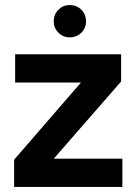

<svg xmlns="http://www.w3.org/2000/svg" viewBox="-20 -741 552 761"><path d="M36 0V-108L301 -414H40V-526H460V-418L193 -112H465V0ZM256 -593Q230 -593 211.5 -611.5Q193 -630 193 -656Q193 -684 211.5 -702.5Q230 -721 256 -721Q284 -721 302.5 -702.5Q321 -684 321 -656Q321 -630 302.5 -611.5Q284 -593 256 -593Z"/></svg>

Font: DM Sans 9pt
Style: Bold
Weight: 700
Designer: Colophon Foundry, Jonny Pinhorn
Foundry: Colophon Foundry
Version: Version 4.004;gftools[0.9.30]